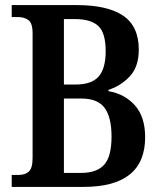

<svg xmlns="http://www.w3.org/2000/svg" viewBox="-20 -734 632 754"><path d="M26 0V-47H53Q79 -47 93.5 -60.5Q108 -74 108 -114V-603Q108 -644 91 -655.5Q74 -667 52 -667H26V-714H282Q402 -714 463.5 -672.5Q525 -631 525 -539Q525 -472 490 -434.5Q455 -397 406 -381V-376Q470 -365 510 -320Q550 -275 550 -195Q550 0 308 0ZM276 -402Q340 -402 367.5 -433.5Q395 -465 395 -533Q395 -605 366 -632Q337 -659 275 -659H231V-402ZM299 -55Q360 -55 389 -87Q418 -119 418 -198Q418 -273 391 -310Q364 -347 300 -347H231V-55Z"/></svg>

Font: Noto Serif Hebrew Condensed SemiBold
Style: Regular
Weight: 600
Width: 3
Designer: Monotype Design Team
Foundry: Monotype Imaging Inc.
Version: Version 2.004; ttfautohint (v1.8.4.7-5d5b)